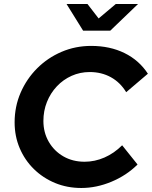

<svg xmlns="http://www.w3.org/2000/svg" viewBox="-20 -940 769 972"><path d="M391.7 11.7Q320 11.7 258.8 -13.6Q197.6 -39 151.5 -84.2Q105.4 -129.4 79.7 -189.9Q54 -250.4 54 -320.4Q54 -400.4 84.3 -470.6Q114.7 -540.7 167.9 -594Q221.1 -647.3 291.3 -677.4Q361.6 -707.6 441.7 -707.6Q536.6 -707.6 610.4 -671.3Q684.2 -635 728.7 -566.8L618.8 -473.3Q588.8 -522.9 541.3 -549.1Q493.8 -575.3 434.1 -575.3Q385.4 -575.3 342.7 -556.2Q300 -537.1 267.8 -502.9Q235.6 -468.7 217.6 -423.7Q199.7 -378.7 199.7 -327.7Q199.7 -269.2 226.9 -222.2Q254.1 -175.2 301.1 -148.2Q348.2 -121.2 408.2 -121.2Q460.1 -121.2 508.9 -142.6Q557.7 -163.9 598.4 -204.5L676.3 -107.2Q620.7 -51.9 544.5 -20.1Q468.3 11.7 391.7 11.7ZM400.7 -784.8 316.8 -919.9H422.7L479.3 -846.6L566.3 -919.9H678.9L538.3 -784.8Z"/></svg>

Font: Red Hat Display
Style: Italic
Weight: 300
Italic angle: -12°
Designer: Pentagram, MCKL
Foundry: Pentagram, MCKL
Version: Version 1.023